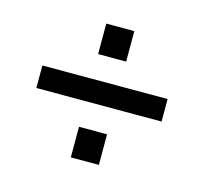

<svg xmlns="http://www.w3.org/2000/svg" viewBox="-83 -644 858 752"><g transform="rotate(15 346.0 -268.0)"><path d="M374 -415V-538.6H260.3V-415ZM568.8 -224.1V-315.4H61V-224.1ZM375.5 3.4V-120.6H261.7V3.4Z"/></g></svg>

Font: Ride SemiBold
Style: Regular
Weight: 600
Version: Version 3.000